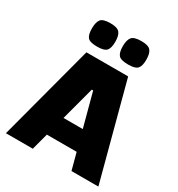

<svg xmlns="http://www.w3.org/2000/svg" viewBox="-195 -962 1009 1088"><g transform="rotate(30 309.5 -418.0)"><path d="M7 0 173 -625H446L612 0H436L314 -457H305L183 0ZM118 -109V-238H501V-109ZM412 -683Q364 -683 349 -700Q334 -717 334 -758Q334 -799 349 -817.5Q364 -836 412 -836Q458 -836 473 -817.5Q488 -799 488 -758Q488 -717 473 -700Q458 -683 412 -683ZM209 -683Q161 -683 146.5 -700Q132 -717 132 -758Q132 -799 146.5 -817.5Q161 -836 209 -836Q255 -836 270 -817.5Q285 -799 285 -758Q285 -717 270 -700Q255 -683 209 -683Z"/></g></svg>

Font: Changa
Style: Bold
Weight: 700
Designer: Eduardo Rodriguez Tunni
Foundry: Eduardo Rodriguez Tunni
Version: Version 3.002; ttfautohint (v1.8.2)